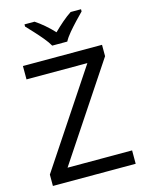

<svg xmlns="http://www.w3.org/2000/svg" viewBox="-137 -1026 846 1109"><g transform="rotate(-15 286.0 -472.0)"><path d="M533 0H38V-68L414 -634H50V-714H523V-646L147 -80H533ZM244 -784Q231 -807 209 -833.5Q187 -860 163 -886Q139 -912 121 -931V-944H181Q207 -927 235 -903Q263 -879 288 -852Q315 -879 343 -903Q371 -927 397 -944H459V-931Q440 -912 415.5 -886Q391 -860 368.5 -833.5Q346 -807 334 -784Z"/></g></svg>

Font: Noto Sans Indic Siyaq Numbers
Style: Regular
Weight: 400
Designer: Monotype Design Team
Foundry: Monotype Imaging Inc.
Version: Version 2.002; ttfautohint (v1.8.4.7-5d5b)